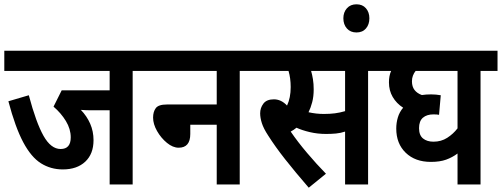

<svg xmlns="http://www.w3.org/2000/svg" viewBox="-20 -858 2334 893"><path d="M597 -528V0H490V-345H407Q393 -345 380 -345.5Q367 -346 356 -347Q384 -318 399.5 -282.5Q415 -247 415 -206Q415 -142 376.5 -106Q338 -70 272 -70Q216 -70 170.5 -98.5Q125 -127 88 -196.5Q51 -266 19 -387L114 -415Q148 -287 182.5 -226Q217 -165 262 -165Q309 -165 309 -219Q309 -258 286.5 -295Q264 -332 229 -362L267 -438H490V-528H0V-622H677V-528Z M664 -622H1175V-528H1095V0H988V-278H865V-235Q865 -171 811 -171Q784 -171 756.5 -193.5Q729 -216 710.5 -248.5Q692 -281 692 -311Q692 -338 704.5 -355Q717 -372 756 -372H988V-528H664Z M1692 -528V0H1585V-246Q1564 -239 1542.5 -237Q1521 -235 1497 -235Q1457 -235 1421 -243.5Q1385 -252 1359 -264Q1347 -254 1332 -246Q1364 -199 1408 -147Q1452 -95 1496 -50L1416 15Q1352 -59 1306 -117.5Q1260 -176 1227 -228Q1206 -260 1198 -285Q1190 -310 1190 -331Q1190 -356 1205 -376Q1220 -396 1254 -396Q1288 -396 1315 -367Q1332 -403 1332 -453Q1332 -494 1322 -528H1162V-622H1772V-528ZM1486 -328Q1515 -328 1538 -331Q1561 -334 1585 -341V-528H1427Q1432 -511 1435.5 -489.5Q1439 -468 1439 -442Q1439 -409 1432 -382.5Q1425 -356 1415 -336Q1450 -328 1486 -328Z M1577 -773Q1577 -801 1593.5 -819.5Q1610 -838 1638 -838Q1666 -838 1682 -819.5Q1698 -801 1698 -773Q1698 -744 1682 -725.5Q1666 -707 1638 -707Q1610 -707 1593.5 -725.5Q1577 -744 1577 -773Z M2294 -528H2215V0H2108V-144Q2084 -126 2055 -115.5Q2026 -105 1984 -105Q1911 -105 1867 -147.5Q1823 -190 1823 -260Q1823 -287 1830.5 -312Q1838 -337 1855 -357Q1824 -377 1806.5 -407Q1789 -437 1789 -475Q1789 -505 1799 -528H1759V-622H2294ZM1929 -262Q1929 -229 1947.5 -214Q1966 -199 1996 -199Q2032 -199 2060 -217Q2088 -235 2108 -261V-528H1913Q1905 -518 1900.5 -506Q1896 -494 1896 -480Q1896 -455 1908 -439.5Q1920 -424 1942 -416Q1962 -419 1985 -419Q2008 -419 2030 -415L2022 -324Q2013 -326 1996 -326Q1965 -326 1947 -310.5Q1929 -295 1929 -262Z"/></svg>

Font: Noto Sans Devanagari Condensed SemiBold
Style: Regular
Weight: 600
Width: 3
Designer: Jelle Bosma - Monotype Design Team
Foundry: Monotype Imaging Inc.
Version: Version 2.004; ttfautohint (v1.8.4.7-5d5b)